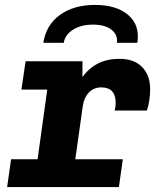

<svg xmlns="http://www.w3.org/2000/svg" viewBox="-20 -760 640 780"><path d="M117 0 172 -396H67L84 -511H315V-447Q341 -483 378 -502Q415 -521 466 -521Q525 -521 557.5 -487.5Q590 -454 590 -397Q590 -377 587 -355Q584 -333 577 -311H446Q448 -320 449 -328Q450 -336 450 -342Q450 -405 391 -405Q361 -405 341 -384Q321 -363 316 -327L270 0ZM9 0 25 -113H479L463 0ZM156 -586Q167 -658 223 -699Q279 -740 366 -740Q453 -740 501 -699Q549 -658 538 -586H455Q459 -619 432.5 -639.5Q406 -660 358 -660Q310 -660 277 -639.5Q244 -619 239 -586Z"/></svg>

Font: Chivo Mono
Style: Bold Italic
Weight: 700
Italic angle: -8.05°
Monospace: yes
Version: Version 1.008